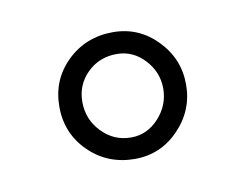

<svg xmlns="http://www.w3.org/2000/svg" viewBox="-37 -709 355 279"><g transform="rotate(-10 140.0 -569.5)"><path d="M143.1 -663.1Q181.2 -663.1 208 -635.5Q234.9 -607.9 234.9 -569.8Q234.9 -531.7 208 -503.9Q181.2 -476.1 143.1 -476.1Q103 -476.1 75.4 -503.2Q47.9 -530.3 47.9 -569.8Q47.9 -609.4 75.4 -636.2Q103 -663.1 143.1 -663.1ZM82 -570.8Q82 -544.9 99.9 -526.4Q117.7 -507.8 143.1 -507.8Q167 -507.8 184.1 -526.6Q201.2 -545.4 201.2 -569.8Q201.2 -594.2 184.1 -612.5Q167 -630.9 143.1 -630.9Q117.2 -630.9 99.6 -613.5Q82 -596.2 82 -570.8Z"/></g></svg>

Font: Dehuti Alt
Style: Bold
Weight: 700
Version: Version 1.2